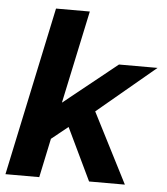

<svg xmlns="http://www.w3.org/2000/svg" viewBox="-50 -719 666 764"><g transform="rotate(5 283.0 -337.0)"><path d="M0 0 143 -674H278L199 -303L412 -474H566L334 -280L477 0H334L234 -209L168 -156L135 0Z"/></g></svg>

Font: Kanit Medium
Style: Italic
Weight: 500
Italic angle: -12°
Designer: Katatrad Team
Foundry: CadsonDemak
Version: Version 2.000; ttfautohint (v1.8.3)